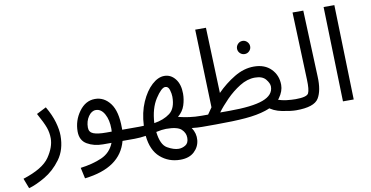

<svg xmlns="http://www.w3.org/2000/svg" viewBox="-111 -954 2750 1424"><g transform="rotate(-10 1264.5 -242.0)"><path d="M4 230Q56 216 126 175.5Q196 135 248.5 63.5Q301 -8 301 -114Q301 -158 284.5 -216Q268 -274 230 -339L157 -302Q198 -228 212 -188.5Q226 -149 226 -107Q226 -41 176 32.5Q126 106 -25 154Z M839 5Q861 5 875 -8.5Q889 -22 889 -38Q889 -77 849 -77H759Q759 -84 759 -91Q759 -216 713.5 -276.5Q668 -337 599 -337Q528 -337 479.5 -270.5Q431 -204 431 -121Q431 -54 481.5 -24.5Q532 5 600 5H664Q636 76 568 106Q500 136 407 148L425 230Q696 199 747 5ZM638 -77Q574 -77 542.5 -89.5Q511 -102 511 -137Q511 -185 535 -220Q559 -255 591 -255Q631 -255 656 -210Q681 -165 681 -97Q681 -87 680 -77Z M1346 5Q1368 5 1382 -8.5Q1396 -22 1396 -38Q1396 -77 1356 -77Q1308 -77 1265.5 -83Q1223 -89 1183 -99Q1222 -132 1236 -175.5Q1250 -219 1250 -263Q1250 -333 1217 -374.5Q1184 -416 1135 -416Q1088 -416 1041 -373Q994 -330 960.5 -254Q927 -178 922 -78Q904 -77 886 -77Q868 -77 849 -77L839 5Q860 5 881.5 3Q903 1 923 -2Q934 108 996.5 162.5Q1059 217 1146 217Q1213 217 1251 181.5Q1289 146 1294 95.5Q1299 45 1269 0Q1312 5 1346 5ZM1128 -334Q1151 -334 1159.5 -305Q1168 -276 1168 -254Q1168 -166 1121 -130.5Q1074 -95 1002 -84Q1008 -194 1053.5 -264Q1099 -334 1128 -334ZM1080 -27Q1165 -27 1194.5 0.5Q1224 28 1224 65Q1224 105 1199 120Q1174 135 1148 135Q1111 135 1063.5 108Q1016 81 1005 -17Q1051 -27 1080 -27Z M1827 -31Q1910 -58 1944 -105.5Q1978 -153 1978 -200Q1978 -272 1930.5 -320.5Q1883 -369 1801 -369Q1726 -369 1653.5 -325.5Q1581 -282 1520 -220L1502 -714H1421L1440 -126Q1422 -102 1406 -77H1356L1346 5H1451Q1583 5 1673 -2.5Q1763 -10 1827 -31ZM1795 -287Q1851 -287 1876 -256.5Q1901 -226 1901 -201Q1901 -137 1820 -107Q1739 -77 1565 -77H1497Q1527 -118 1575 -167Q1623 -216 1680 -251.5Q1737 -287 1795 -287ZM2056 5Q2078 5 2092 -8.5Q2106 -22 2106 -38Q2106 -77 2066 -77Q2034 -77 1996.5 -81.5Q1959 -86 1924 -100L1842 -59Q1884 -21 1950.5 -8Q2017 5 2056 5ZM1752 -472Q1772 -472 1786.5 -486.5Q1801 -501 1801 -521Q1801 -541 1786.5 -556Q1772 -571 1752 -571Q1731 -571 1716.5 -556Q1702 -541 1702 -521Q1702 -501 1716.5 -486.5Q1731 -472 1752 -472Z M2056 5Q2191 5 2225.5 -51.5Q2260 -108 2255 -214L2235 -714H2154L2173 -205Q2176 -129 2163 -103Q2150 -77 2065 -77Z M2408 0 2388 -714H2469L2489 0Z"/></g></svg>

Font: Noto Sans Arabic UI
Style: Regular
Weight: 400
Designer: Nadine Chahine - Monotype Design Team
Foundry: Monotype Imaging Inc.
Version: Version 1.900